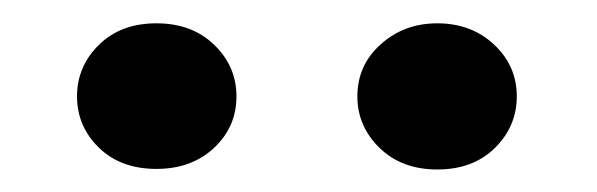

<svg xmlns="http://www.w3.org/2000/svg" viewBox="-20 -772 522 168"><path d="M186.9 -687.7Q186.9 -661 167.3 -642.6Q147.6 -624.2 116.9 -624.2Q85.6 -624.2 66.5 -642.8Q47.4 -661.5 47.4 -687.7Q47.4 -713.9 66.5 -732.7Q85.6 -751.6 116.9 -751.6Q148.1 -751.6 167.5 -732.7Q186.9 -713.9 186.9 -687.7ZM292.7 -687.7Q292.7 -714.9 313.1 -733.2Q333.5 -751.6 362.7 -751.6Q392.4 -751.6 412.3 -733Q432.2 -714.4 432.2 -687.7Q432.2 -661.5 413.1 -642.6Q394 -623.7 362.7 -623.7Q331.5 -623.7 312.1 -642.6Q292.7 -661.5 292.7 -687.7Z"/></svg>

Font: Vazir FD
Style: Bold
Weight: 700
Foundry: DejaVu fonts team - Redesigned by Saber Rastikerdar
Version: Version 21.10;October 20, 2019;FontCreator 12.0.0.2547 64-bi